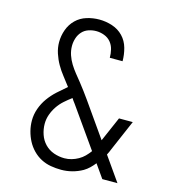

<svg xmlns="http://www.w3.org/2000/svg" viewBox="-111 -832 823 930"><g transform="rotate(15 300.0 -367.5)"><path d="M281 8Q255 8 229 3.5Q203 -1 180 -13Q157 -25 138.5 -44Q120 -63 108 -86Q96 -109 89.5 -134.5Q83 -160 83 -186Q83 -217 93.5 -246.5Q104 -276 122 -301Q140 -326 163 -347Q186 -368 210 -388Q193 -411 175.5 -433Q158 -455 144 -479.5Q130 -504 121 -531.5Q112 -559 112 -587Q112 -619 123 -649.5Q134 -680 156.5 -702Q179 -724 210 -733.5Q241 -743 273 -743Q306 -743 338 -732.5Q370 -722 392.5 -698.5Q415 -675 424 -642.5Q433 -610 433 -577H369Q369 -598 364 -618.5Q359 -639 346 -654.5Q333 -670 313 -677.5Q293 -685 273 -685Q273 -685 273 -685Q273 -685 273 -685Q253 -685 234 -678.5Q215 -672 202 -657.5Q189 -643 183 -624Q177 -605 177 -586Q177 -562 184.5 -540Q192 -518 204 -498.5Q216 -479 230.5 -461Q245 -443 259.5 -425Q274 -407 287.5 -388.5Q301 -370 314 -352L434 -181L488 -305H557L491 -152Q488 -144 484.5 -136.5Q481 -129 477 -121L562 0H486L441 -64L439 -67Q428 -53 415.5 -41Q403 -29 388 -20Q363 -6 336 1Q309 8 281 8ZM282 -50Q300 -50 317.5 -55Q335 -60 351 -69Q367 -78 379.5 -90.5Q392 -103 403 -118L262 -318Q257 -324 253 -330Q249 -336 245 -342Q226 -328 208 -312Q190 -296 176.5 -276Q163 -256 155 -233.5Q147 -211 147 -187Q147 -160 156 -133.5Q165 -107 184 -87.5Q203 -68 229 -59Q255 -50 282 -50Z"/></g></svg>

Font: Iosevka SS04 Light Extended
Style: Regular
Weight: 300
Width: 7
Monospace: yes
Designer: Belleve Invis
Foundry: Belleve Invis
Version: Version 19.0.0; ttfautohint (v1.8.4)